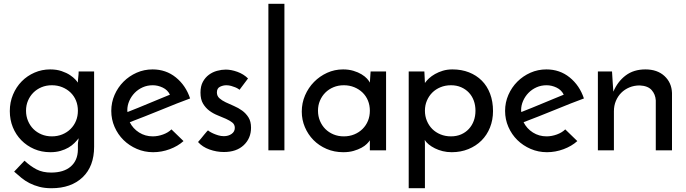

<svg xmlns="http://www.w3.org/2000/svg" viewBox="-20 -797 3639 1018"><path d="M128.5 -263.5Q118 -239 118 -210Q118 -181 128.5 -156Q139 -131 157 -113Q175 -95 200 -84.5Q225 -74 255 -74Q285 -74 310.5 -84.5Q336 -95 354.5 -113.5Q373 -132 383 -156.5Q393 -181 393 -210Q393 -239 383 -263.5Q373 -288 354.5 -306Q336 -324 310.5 -334.5Q285 -345 255 -345Q225 -345 200 -334.5Q175 -324 157 -306Q139 -288 128.5 -263.5ZM32 -208Q32 -255 49 -295.5Q66 -336 95 -365.5Q124 -395 163 -412Q202 -429 246 -429Q280 -429 306.5 -420Q333 -411 351 -399Q369 -387 379.5 -375.5Q390 -364 393 -359Q393 -373 395 -388.5Q397 -404 397 -418H479V-19Q479 85 418 143Q357 201 253 201Q217 201 188.5 193.5Q160 186 136.5 174Q113 162 93.5 146Q74 130 55 113L110 55Q141 84 173.5 101Q206 118 251 118Q318 118 355 86Q392 54 393 -3V-32Q393 -40 395 -49.5Q397 -59 397 -64Q388 -52 374.5 -38.5Q361 -25 343 -14.5Q325 -4 301 3Q277 10 247 10Q200 10 161 -7Q122 -24 93 -53.5Q64 -83 48 -122.5Q32 -162 32 -208Z M881 -295Q869 -320 843 -332.5Q817 -345 790 -345Q761 -345 736.5 -334Q712 -323 694 -304.5Q676 -286 665.5 -262Q655 -238 655 -213Q655 -208 655.5 -206Q656 -204 656 -203Q682 -213 712.5 -225.5Q743 -238 773 -250.5Q803 -263 831 -274.5Q859 -286 881 -295ZM953 -49Q923 -22 880 -6Q837 10 792 10Q746 10 705.5 -7.5Q665 -25 635 -54.5Q605 -84 587.5 -124Q570 -164 570 -209Q570 -254 587.5 -294Q605 -334 635 -364Q665 -394 704.5 -411.5Q744 -429 789 -429Q860 -429 912.5 -386.5Q965 -344 988 -275Q957 -264 917 -248Q877 -232 834 -214.5Q791 -197 748 -180Q705 -163 668 -149Q685 -115 717.5 -94.5Q750 -74 790 -74Q817 -74 844.5 -84Q872 -94 889 -111Z M1295 -381 1250 -321Q1249 -322 1243 -326Q1237 -330 1227.5 -334Q1218 -338 1205.5 -341.5Q1193 -345 1180 -345Q1163 -345 1146.5 -337Q1130 -329 1130 -307Q1130 -288 1143.5 -276Q1157 -264 1177 -254.5Q1197 -245 1220.5 -235Q1244 -225 1264 -210.5Q1284 -196 1297.5 -174.5Q1311 -153 1311 -120Q1311 -64 1272.5 -27.5Q1234 9 1167 9Q1128 9 1090.5 -4.5Q1053 -18 1030 -44Q1037 -51 1045.5 -62Q1054 -73 1062.5 -83Q1071 -93 1076.5 -99.5Q1082 -106 1083 -106Q1083 -105 1090.5 -100Q1098 -95 1110 -89.5Q1122 -84 1137 -79.5Q1152 -75 1167 -75Q1191 -75 1208 -87Q1225 -99 1225 -119Q1225 -137 1211.5 -147.5Q1198 -158 1178 -167Q1158 -176 1134 -185.5Q1110 -195 1090 -210Q1070 -225 1056.5 -247.5Q1043 -270 1043 -306Q1043 -340 1055.5 -363Q1068 -386 1087.5 -400.5Q1107 -415 1131 -421.5Q1155 -428 1177 -428Q1206 -428 1239 -416Q1272 -404 1295 -381Z M1488 0H1403V-777H1488Z M1676.5 -263.5Q1666 -239 1666 -210Q1666 -181 1676.5 -156Q1687 -131 1705 -113Q1723 -95 1748 -84.5Q1773 -74 1803 -74Q1833 -74 1858.5 -84.5Q1884 -95 1902.5 -113.5Q1921 -132 1931 -156.5Q1941 -181 1941 -210Q1941 -239 1931 -263.5Q1921 -288 1902.5 -306Q1884 -324 1858.5 -334.5Q1833 -345 1803 -345Q1773 -345 1748 -334.5Q1723 -324 1705 -306Q1687 -288 1676.5 -263.5ZM1580 -205Q1580 -251 1597.5 -291.5Q1615 -332 1645 -362.5Q1675 -393 1714.5 -411Q1754 -429 1799 -429Q1829 -429 1854 -421.5Q1879 -414 1897 -403Q1915 -392 1926 -380Q1937 -368 1941 -359L1945 -418H2027V0H1941V-53Q1936 -45 1925 -34Q1914 -23 1896.5 -13.5Q1879 -4 1855 3Q1831 10 1800 10Q1752 10 1711.5 -7.5Q1671 -25 1642 -54.5Q1613 -84 1596.5 -123Q1580 -162 1580 -205Z M2594 -208Q2594 -161 2578 -121Q2562 -81 2533 -52Q2504 -23 2463.5 -6.5Q2423 10 2375 10Q2350 10 2327.5 4.5Q2305 -1 2286 -10.5Q2267 -20 2253 -31.5Q2239 -43 2232 -55Q2232 -50 2232.5 -44.5Q2233 -39 2233 -34V201H2147V-418H2230Q2230 -406 2231.5 -388.5Q2233 -371 2233 -357Q2241 -369 2254.5 -381.5Q2268 -394 2286.5 -404.5Q2305 -415 2328 -422Q2351 -429 2379 -429Q2427 -429 2466.5 -413.5Q2506 -398 2534.5 -369.5Q2563 -341 2578.5 -300Q2594 -259 2594 -208ZM2492 -156.5Q2501 -181 2501 -210Q2501 -239 2492 -263.5Q2483 -288 2466 -306Q2449 -324 2425 -334.5Q2401 -345 2371 -345Q2341 -345 2315.5 -334.5Q2290 -324 2272 -306Q2254 -288 2243.5 -263.5Q2233 -239 2233 -210Q2233 -181 2243.5 -156Q2254 -131 2272 -113Q2290 -95 2315.5 -84.5Q2341 -74 2371 -74Q2401 -74 2425 -84.5Q2449 -95 2466 -113.5Q2483 -132 2492 -156.5Z M2969 -295Q2957 -320 2931 -332.5Q2905 -345 2878 -345Q2849 -345 2824.5 -334Q2800 -323 2782 -304.5Q2764 -286 2753.5 -262Q2743 -238 2743 -213Q2743 -208 2743.5 -206Q2744 -204 2744 -203Q2770 -213 2800.5 -225.5Q2831 -238 2861 -250.5Q2891 -263 2919 -274.5Q2947 -286 2969 -295ZM3041 -49Q3011 -22 2968 -6Q2925 10 2880 10Q2834 10 2793.5 -7.5Q2753 -25 2723 -54.5Q2693 -84 2675.5 -124Q2658 -164 2658 -209Q2658 -254 2675.5 -294Q2693 -334 2723 -364Q2753 -394 2792.5 -411.5Q2832 -429 2877 -429Q2948 -429 3000.5 -386.5Q3053 -344 3076 -275Q3045 -264 3005 -248Q2965 -232 2922 -214.5Q2879 -197 2836 -180Q2793 -163 2756 -149Q2773 -115 2805.5 -94.5Q2838 -74 2878 -74Q2905 -74 2932.5 -84Q2960 -94 2977 -111Z M3150 -418H3225Q3227 -387 3228.5 -361.5Q3230 -336 3232 -311Q3255 -365 3297.5 -397Q3340 -429 3402 -429Q3465 -429 3503 -394Q3541 -359 3543 -304V0H3457V-265Q3455 -297 3435 -319.5Q3415 -342 3372 -344Q3342 -344 3317 -333.5Q3292 -323 3274 -305Q3256 -287 3245.5 -262Q3235 -237 3235 -207V0H3150Z"/></svg>

Font: JosefinSans
Style: SemiBold
Weight: 600
Designer: Santiago Orozco
Foundry: Typemade
Version: Version 1.0 ; ttfautohint (v1.3)